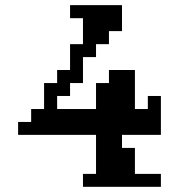

<svg xmlns="http://www.w3.org/2000/svg" viewBox="-20 -720 690 740"><path d="M49.8 -200.2V-250H100.1V-299.8H149.9V-399.9H200.2V-450.2H250V-549.8H299.8V-649.9H250V-700.2H450.2V-600.1H399.9V-549.8H350.1V-500H299.8V-399.9H250V-350.1H200.2V-299.8H350.1V-399.9H399.9V-450.2H500V-299.8H549.8V-350.1H600.1V-200.2H450.2V-149.9H500V-49.8H600.1V0H299.8V-49.8H350.1V-200.2Z"/></svg>

Font: Redaction 50
Style: Bold
Weight: 700
Designer: Jeremy Mickel / Forest Young
Foundry: MCKL
Version: Version 2.001;hotconv 1.0.113;makeotfexe 2.5.65598 DEVELOPME